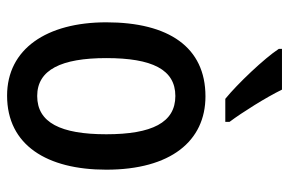

<svg xmlns="http://www.w3.org/2000/svg" viewBox="-157 -649 816 542"><g transform="rotate(90 251.0 -378.0)"><path d="M233 -766H118V-757C144 -717 217 -640 259 -606H324V-618C297 -654 255 -721 233 -766ZM459 -270C459 -452 378 -550 252 -550C113 -550 43 -446 43 -270C43 -102 118 10 250 10C390 10 459 -103 459 -270ZM144 -270C144 -399 176 -465 251 -465C326 -465 359 -399 359 -270C359 -141 326 -75 251 -75C177 -75 144 -143 144 -270Z"/></g></svg>

Font: Noto Sans Sinhala UI Condensed Medium
Style: Regular
Weight: 500
Width: 3
Designer: Jelle Bosma - Monotype Design Team
Foundry: Monotype Imaging Inc.
Version: Version 2.006